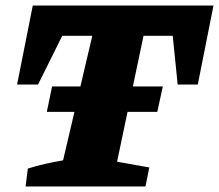

<svg xmlns="http://www.w3.org/2000/svg" viewBox="-20 -677 795 697"><path d="M755 -657 698 -370H625L607 -547H501L405 -90L522 -69L508 0H73L81 -65Q112 -75 143.5 -82Q175 -89 209 -95L315 -547H206L118 -370H42L99 -657ZM169 -363H571L551 -271H150Z"/></svg>

Font: Piazzolla SC ExtraBold
Style: Italic
Weight: 800
Italic angle: -11.3°
Designer: Juan Pablo del Peral
Foundry: Huerta Tipografica
Version: Version 1.330